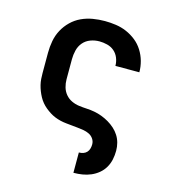

<svg xmlns="http://www.w3.org/2000/svg" viewBox="-110 -617 821 922"><g transform="rotate(15 300.0 -156.5)"><path d="M340 215V114H341Q352 114 362 110.5Q372 107 379 99.5Q386 92 389 81.5Q392 71 392 60Q392 45 383.5 32.5Q375 20 361.5 13.5Q348 7 333.5 4.5Q319 2 304 0.5Q289 -1 274.5 -2.5Q260 -4 245 -5.5Q230 -7 215.5 -10.5Q201 -14 187.5 -19.5Q174 -25 161.5 -33Q149 -41 137.5 -50.5Q126 -60 116.5 -71.5Q107 -83 100 -96Q93 -109 87.5 -123Q82 -137 78.5 -151.5Q75 -166 74 -180.5Q73 -195 73 -210V-310Q73 -340 78.5 -369.5Q84 -399 98 -425Q112 -451 133.5 -472Q155 -493 182 -505.5Q209 -518 238.5 -523Q268 -528 298 -528Q325 -528 353 -524Q381 -520 406.5 -509Q432 -498 454 -480.5Q476 -463 491 -439Q506 -415 513.5 -388Q521 -361 521 -333H402Q402 -353 394.5 -372Q387 -391 372 -404Q357 -417 337 -422Q317 -427 298 -427Q275 -427 253.5 -419Q232 -411 217.5 -394Q203 -377 197.5 -354.5Q192 -332 192 -310V-210Q192 -190 197.5 -171Q203 -152 215.5 -137Q228 -122 246 -113.5Q264 -105 283.5 -102.5Q303 -100 322.5 -99Q342 -98 361 -94.5Q380 -91 398.5 -84Q417 -77 434 -67Q451 -57 465.5 -44Q480 -31 490.5 -14.5Q501 2 506 21Q511 40 511 60Q511 82 506.5 103.5Q502 125 491 144Q480 163 463 177Q446 191 426 199.5Q406 208 384.5 211.5Q363 215 341 215Z"/></g></svg>

Font: Iosevka Aile
Style: Bold
Weight: 700
Designer: Belleve Invis
Foundry: Belleve Invis
Version: Version 28.0.1; ttfautohint (v1.8.4)